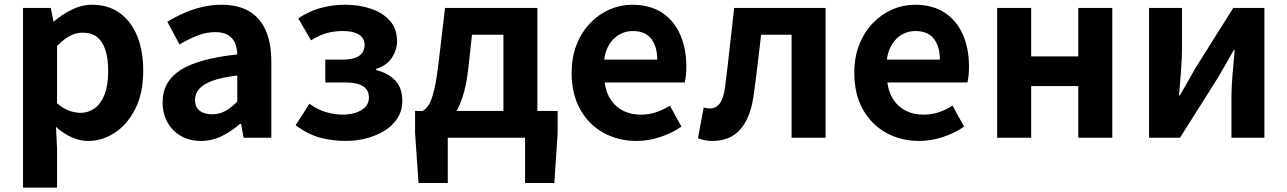

<svg xmlns="http://www.w3.org/2000/svg" viewBox="-20 -594 5552 828"><path d="M79.3 214.9V-559.8H199L210.4 -501.9H213.2Q248.3 -532.1 290.5 -552.8Q332.7 -573.5 377.8 -573.5Q446.7 -573.5 496 -538.1Q545.4 -502.6 571.5 -439.1Q597.6 -375.6 597.6 -288.9Q597.6 -192.9 563.6 -125Q529.5 -57.1 475.3 -21.7Q421.2 13.8 359.7 13.8Q323.5 13.8 288.4 -2.2Q253.2 -18.1 221.3 -46.8L226 44.4V214.9ZM327.6 -107.4Q361 -107.4 388.1 -126.9Q415.2 -146.4 430.9 -186.2Q446.5 -226.1 446.5 -286.6Q446.5 -340.3 434.9 -377.5Q423.2 -414.6 399.1 -433.9Q375.1 -453.2 335.8 -453.2Q307.5 -453.2 281.2 -439Q255 -424.9 226 -395.7V-148.7Q252.7 -125.3 279 -116.3Q305.2 -107.4 327.6 -107.4Z M846.4 13.8Q796.9 13.8 759.6 -7.9Q722.4 -29.5 701.8 -67.2Q681.2 -105 681.2 -152.6Q681.2 -242.2 757.9 -291.6Q834.7 -341 1003.3 -359.4Q1002.2 -386.8 993.1 -408.6Q984 -430.4 963.4 -442.9Q942.8 -455.5 908.1 -455.5Q869.3 -455.5 831.3 -440.5Q793.3 -425.6 754 -402.4L701.7 -500.1Q735.1 -520.7 772.2 -537.1Q809.3 -553.4 850.3 -563.5Q891.3 -573.5 935.1 -573.5Q1006.4 -573.5 1054 -545.7Q1101.6 -517.8 1125.9 -463Q1150.1 -408.3 1150.1 -327V0H1030.4L1019.9 -59.9H1015.4Q979.3 -28.4 937 -7.3Q894.8 13.8 846.4 13.8ZM894.7 -101.1Q926.1 -101.1 951.6 -115.4Q977.1 -129.7 1003.3 -155.8V-268.4Q935.4 -260.3 895.2 -245.2Q855 -230.1 838.1 -209.7Q821.1 -189.3 821.1 -163.8Q821.1 -130.8 841.7 -116Q862.3 -101.1 894.7 -101.1Z M1471 13.8Q1413.7 13.8 1360.9 -0.3Q1308.1 -14.3 1255 -53.9L1314.2 -146.7Q1349.3 -121.1 1386.7 -110.3Q1424.1 -99.6 1456.8 -99.6Q1489.6 -99.6 1515.4 -108.3Q1541.1 -117.1 1556 -133.3Q1570.9 -149.5 1570.9 -172.6Q1570.9 -206.7 1545 -222.5Q1519.2 -238.4 1469 -238.4H1382.9V-336.9H1458.6Q1505.2 -336.9 1528.8 -353.3Q1552.3 -369.6 1552.3 -399.9Q1552.3 -429.5 1527.9 -444.8Q1503.4 -460.2 1459.9 -460.2Q1419.7 -460.2 1387 -450.7Q1354.4 -441.1 1321.4 -420L1266.3 -514.7Q1310.2 -544.6 1360.8 -559.1Q1411.4 -573.5 1469.2 -573.5Q1527.9 -573.5 1578.9 -556.6Q1629.9 -539.6 1661.1 -505Q1692.3 -470.3 1692.3 -415.9Q1692.3 -379.9 1670.5 -345.8Q1648.7 -311.7 1602.3 -296.8V-291.8Q1653.5 -279.3 1684.2 -247.4Q1714.9 -215.6 1714.9 -158.2Q1714.9 -117.1 1694.5 -84.9Q1674 -52.6 1639.3 -30.9Q1604.6 -9.2 1561.1 2.3Q1517.5 13.8 1471 13.8Z M1911 0V195.2H1784.9L1770 -20V-115.7H2384.9V-20L2370.5 195.2H2244.4V0ZM2151 -43.2V-444.1H2015.4L1999.6 -298.5Q1991.3 -226 1974.8 -175.5Q1958.2 -125.1 1934.8 -93.8Q1911.4 -62.5 1882.2 -47.7Q1853 -32.8 1819.1 -30.5L1803 -115.7Q1817.7 -123.9 1829.4 -142.5Q1841.2 -161 1852 -204.9Q1862.7 -248.9 1872.2 -330.9L1899.3 -559.8H2297.5V-43.2Z M2724.4 13.8Q2645.9 13.8 2582.7 -21.2Q2519.5 -56.1 2482.4 -121.9Q2445.2 -187.7 2445.2 -279.9Q2445.2 -348.1 2466.8 -402.2Q2488.4 -456.3 2525.6 -494.8Q2562.8 -533.2 2609.5 -553.4Q2656.3 -573.5 2705.7 -573.5Q2783.1 -573.5 2835 -539.3Q2886.9 -505.1 2913.4 -444.7Q2939.8 -384.4 2939.8 -306.4Q2939.8 -285.9 2937.9 -267.6Q2935.9 -249.4 2933.1 -238.4H2587.7Q2593.9 -192.8 2615.2 -162.1Q2636.4 -131.4 2669.1 -115.5Q2701.8 -99.6 2743.6 -99.6Q2777.6 -99.6 2808 -109.4Q2838.3 -119.3 2869.1 -138.2L2918.6 -47.9Q2877.7 -19.8 2827 -3Q2776.4 13.8 2724.4 13.8ZM2585.4 -336.9H2814.3Q2814.3 -393.2 2788.4 -426.7Q2762.6 -460.2 2708.1 -460.2Q2679 -460.2 2653.2 -446.4Q2627.4 -432.6 2609.4 -405.4Q2591.4 -378.2 2585.4 -336.9Z M3052.5 13.8Q3034.3 13.8 3019.6 10.7Q3005 7.7 2990 2.3L3014.6 -130.2Q3021.1 -129.2 3027.7 -127.7Q3034.3 -126.2 3042 -126.2Q3067.2 -126.2 3083.8 -147.7Q3100.4 -169.2 3106.9 -218.9Q3117.9 -303.9 3126.9 -389.5Q3136 -475 3146.2 -559.8H3540.4V0H3393.7V-444.1H3262.3Q3254.7 -377.8 3246.7 -311.5Q3238.8 -245.1 3229.4 -178.6Q3216.2 -85.4 3172.4 -35.8Q3128.5 13.8 3052.5 13.8Z M3943.4 13.8Q3864.9 13.8 3801.7 -21.2Q3738.5 -56.1 3701.4 -121.9Q3664.2 -187.7 3664.2 -279.9Q3664.2 -348.1 3685.8 -402.2Q3707.4 -456.3 3744.6 -494.8Q3781.8 -533.2 3828.5 -553.4Q3875.3 -573.5 3924.7 -573.5Q4002.1 -573.5 4054 -539.3Q4105.9 -505.1 4132.4 -444.7Q4158.8 -384.4 4158.8 -306.4Q4158.8 -285.9 4156.9 -267.6Q4154.9 -249.4 4152.1 -238.4H3806.7Q3812.9 -192.8 3834.2 -162.1Q3855.4 -131.4 3888.1 -115.5Q3920.8 -99.6 3962.6 -99.6Q3996.6 -99.6 4027 -109.4Q4057.3 -119.3 4088.1 -138.2L4137.6 -47.9Q4096.7 -19.8 4046 -3Q3995.4 13.8 3943.4 13.8ZM3804.4 -336.9H4033.3Q4033.3 -393.2 4007.4 -426.7Q3981.6 -460.2 3927.1 -460.2Q3898 -460.2 3872.2 -446.4Q3846.4 -432.6 3828.4 -405.4Q3810.4 -378.2 3804.4 -336.9Z M4280.3 0V-559.8H4427V-350.9H4630V-559.8H4776.8V0H4630V-222.8H4427V0Z M4935.3 0V-559.8H5077.3V-383.2Q5077.3 -340.9 5073.1 -287.8Q5068.9 -234.6 5064.5 -182.4H5068Q5082.6 -208.2 5102.2 -241.8Q5121.7 -275.5 5135.4 -300.5L5298.4 -559.8H5432.7V0H5290.6V-176.4Q5290.6 -218.8 5295.3 -272Q5300 -325.2 5304.4 -377.4H5300.2Q5285.7 -352.4 5266.4 -317.9Q5247.2 -283.5 5232.5 -259.3L5068.8 0Z"/></svg>

Font: Noto Sans TC
Style: Regular
Weight: 100
Designer: Ryoko NISHIZUKA 西塚涼子 (kana, bopomofo & ideographs); Paul D. Hunt (Latin, Greek & Cyrillic); Sandoll Communications 산돌커뮤니
Foundry: Adobe
Version: Version 2.004;hotconv 1.0.118;makeotfexe 2.5.65603